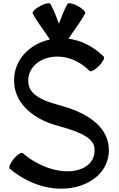

<svg xmlns="http://www.w3.org/2000/svg" viewBox="-20 -1114 732 1186"><path d="M40 -72C314 158 669 39 652 -203C642 -343 502 -421 361 -460C269 -486 162 -516 155 -604C142 -757 372 -837 533 -676C540 -668 566 -682 591 -706C615 -731 629 -757 621 -764C555 -830 478 -865 403 -875C436 -927 477 -976 506 -1031C511 -1040 490 -1061 460 -1077C429 -1094 401 -1099 396 -1089C375 -1051 360 -1009 344 -968C328 -1009 313 -1051 292 -1089C287 -1099 259 -1094 228 -1077C198 -1061 177 -1040 182 -1031C212 -974 254 -924 288 -870C157 -841 56 -736 68 -596C78 -465 196 -377 327 -340C430 -311 559 -275 564 -197C576 -36 327 5 120 -168C112 -175 87 -159 65 -133C43 -106 32 -79 40 -72Z"/></svg>

Font: Nupuram
Style: Bold
Weight: 700
Designer: Santhosh Thottingal (santhosh.thottingal@gmail.com)
Foundry: SMC
Version: Version 1.000